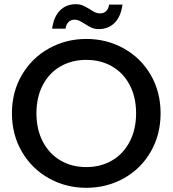

<svg xmlns="http://www.w3.org/2000/svg" viewBox="-20 -890 824 917"><path d="M37 -349Q37 -451 84.5 -532Q132 -613 213.5 -658.5Q295 -704 392 -704Q490 -704 571.5 -658.5Q653 -613 700 -532Q747 -451 747 -349Q747 -247 700 -165.5Q653 -84 571.5 -38.5Q490 7 392 7Q295 7 213.5 -38.5Q132 -84 84.5 -165.5Q37 -247 37 -349ZM630 -349Q630 -426 599.5 -484Q569 -542 515 -573Q461 -604 392 -604Q323 -604 269 -573Q215 -542 184.5 -484Q154 -426 154 -349Q154 -272 184.5 -213.5Q215 -155 269 -123.5Q323 -92 392 -92Q461 -92 515 -123.5Q569 -155 599.5 -213.5Q630 -272 630 -349ZM229 -753Q237 -811 267 -840.5Q297 -870 342 -870Q361 -870 375 -864Q389 -858 409 -846Q424 -836 434.5 -831Q445 -826 458 -826Q475 -826 486.5 -836.5Q498 -847 501 -868H565Q557 -810 527 -780.5Q497 -751 452 -751Q433 -751 418 -757.5Q403 -764 385 -776Q367 -787 357.5 -791.5Q348 -796 336 -796Q319 -796 307.5 -785Q296 -774 293 -753Z"/></svg>

Font: Poppins-Tabular Medium
Style: Regular
Weight: 500
Designer: Ninad Kale (Devanagari), Jonny Pinhorn (Latin)
Foundry: Indian Type Foundry
Version: Version 4.004